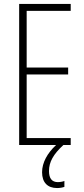

<svg xmlns="http://www.w3.org/2000/svg" viewBox="-20 -734 425 972"><path d="M228 132C228 86 250 47 301 0H338V-35H115V-357H325V-392H115V-679H338V-714H77V0H264C220 41 193 89 193 138C193 190 221 218 269 218C284 218 298 215 306 212V182C300 185 285 188 273 188C243 188 228 169 228 132Z"/></svg>

Font: Noto Sans Telugu ExtraCondensed ExtraLight
Style: Regular
Weight: 200
Width: 2
Designer: Jelle Bosma - Monotype Design Team
Foundry: Monotype Imaging Inc.
Version: Version 2.005